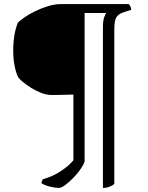

<svg xmlns="http://www.w3.org/2000/svg" viewBox="-20 -724 730 944"><path d="M270 200Q252 200 225.5 193.5Q199 187 184 177Q184 171 186.5 165Q189 159 191 157Q234 146 275 120Q316 94 341 64V-259Q307 -258 280 -257.5Q253 -257 234 -257Q209 -257 182 -267.5Q155 -278 131.5 -293Q108 -308 92 -321.5Q76 -335 71 -342Q61 -357 53 -394.5Q45 -432 45 -473Q45 -557 68 -613Q79 -624 101.5 -639.5Q124 -655 154 -669.5Q184 -684 217 -694Q250 -704 282 -704H613Q616 -701 620.5 -693.5Q625 -686 625 -676L586 -663Q562 -655 552 -639Q542 -623 542 -577V180Q534 188 518.5 194Q503 200 486 200V-586Q486 -623 492.5 -639.5Q499 -656 502 -660H396V70Q390 88 374 110.5Q358 133 338 153Q318 173 299.5 186.5Q281 200 270 200Z"/></svg>

Font: Texturina 72pt Light
Style: Regular
Weight: 300
Designer: Guillermo Torres Carreño
Foundry: Omnibus-Type
Version: Version 1.002; ttfautohint (v1.8.3)